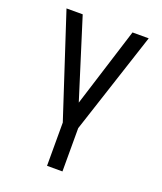

<svg xmlns="http://www.w3.org/2000/svg" viewBox="-136 -609 772 913"><g transform="rotate(20 250.0 -152.5)"><path d="M211 215V-4L42 -520H124L250 -119L376 -520H458L289 -4V215Z"/></g></svg>

Font: Iosevka srxl
Style: Regular
Weight: 400
Monospace: yes
Designer: Belleve Invis
Foundry: Belleve Invis
Version: Version 33.0.1; ttfautohint (v1.8.3)